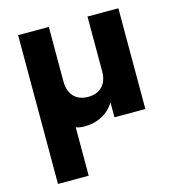

<svg xmlns="http://www.w3.org/2000/svg" viewBox="-119 -660 943 1027"><g transform="rotate(-15 352.5 -146.0)"><path d="M630.2 -557.9V0H459.2V-557.9ZM459.2 -255.2 478.4 -126.1Q466.9 -87.3 440.8 -57.4Q414.7 -27.5 376.8 -10.8Q339 5.9 290.1 5.9Q277.5 5.9 264.6 3.5Q251.7 1.1 240.5 -4Q229.3 -9.1 220.2 -15.7L245.1 -29V266.2H75V-557.9H245.1V-255.2Q245.1 -218.9 258.4 -193.4Q271.7 -167.9 295.8 -154.8Q319.9 -141.8 351.9 -141.8Q401.2 -141.8 430.2 -171Q459.2 -200.3 459.2 -255.2Z"/></g></svg>

Font: Poppins Variable
Style: Regular
Weight: 100
Designer: Jonny Pinhorn
Foundry: Indian Type Foundry
Version: Version 6.000